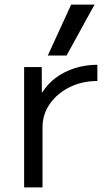

<svg xmlns="http://www.w3.org/2000/svg" viewBox="-20 -810 460 830"><path d="M84.3 0V-520H160.4L160.9 -411.1H163.2Q186.1 -447.9 222.1 -474.5Q258.2 -501.1 304.2 -515.5Q350.3 -530 400.9 -530V-459.8Q335 -459.8 281.1 -433.1Q227.1 -406.4 195.4 -361Q163.8 -315.7 163.8 -259.9V0ZM267.7 -570H186.6L287.6 -790H388.7Z"/></svg>

Font: M PLUS 1 Thin
Style: Regular
Weight: 100
Designer: Coji Morishita
Foundry: UNDERFOREST DESIGN
Version: Version 1.001